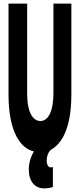

<svg xmlns="http://www.w3.org/2000/svg" viewBox="-20 -820 440 1060"><path d="M224 220C247 220 263 216 272 212V102C269 103 267 104 260 104C247 104 238 89 238 68C238 52 241 38 247 26C251 17 257 10 264 5C267 4 269 2 272 0C294 -14 313 -36 329 -65C359 -121 374 -199 374 -300V-800H275V-306C275 -209 248 -152 203 -152C158 -152 130 -207 130 -300V-800H27V-300C27 -199 42 -121 72 -65C96 -20 128 7 167 16C160 28 154 41 149 55C142 76 139 96 139 116C139 180 171 220 224 220Z"/></svg>

Font: Yard Headline
Style: Regular
Weight: 400
Monospace: yes
Designer: Roman Shamin
Foundry: Evil Martians
Version: Version 1.000